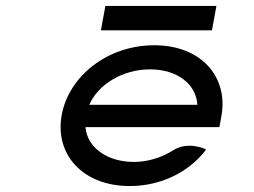

<svg xmlns="http://www.w3.org/2000/svg" viewBox="-20 -614 854 645"><path d="M334 -594 319 -512H692L707 -594ZM717 -187 724 -225C747 -356 656 -462 498 -462C340 -462 210 -357 187 -226C164 -95 258 11 416 11C521 11 613 -36 668 -106L672 -111L668 -114C668 -114 609 -141 560 -108C523 -85 477 -70 430 -70C339 -70 273 -119 267 -187ZM280 -262C309 -330 392 -381 484 -381C576 -381 639 -331 643 -262Z"/></svg>

Font: Charger Monospace
Style: Regular
Weight: 400
Designer: Jasper
Foundry: Cannot Into Space Fonts
Version: Version 0.980